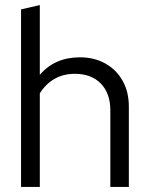

<svg xmlns="http://www.w3.org/2000/svg" viewBox="-20 -737 589 757"><path d="M63 0V-700L137 -717V-442Q196 -511 295 -511Q352 -511 395.5 -486.5Q439 -462 463.5 -418.5Q488 -375 488 -317V0H415V-302Q415 -369 377.5 -407.5Q340 -446 275 -446Q230 -446 195 -426Q160 -406 137 -369V0Z"/></svg>

Font: Red Hat Display VF
Style: Regular
Weight: 300
Designer: Pentagram, MCKL
Foundry: Pentagram, MCKL
Version: Version 1.023